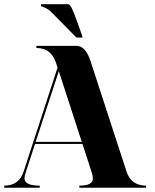

<svg xmlns="http://www.w3.org/2000/svg" viewBox="-20 -879 724 899"><path d="M367.2 -703.1H337.9L221.2 -821.3Q208.5 -834.5 191.9 -842.3Q176.8 -849.6 171.9 -849.6V-859.4H298.8Q303.7 -859.4 309.6 -851.6Q321.3 -836.9 357.4 -732.4ZM362.8 -214.8 255.4 -545.9 147 -214.8ZM366.2 -205.1H144L100.6 -72.3Q94.7 -55.7 94.7 -43.9Q94.7 -9.8 166 -9.8V0H0V-9.8Q69.3 -9.8 90.8 -76.2L249.5 -562.5L241.2 -587.9Q217.8 -654.3 150.4 -654.3V-664.1H338.9Q380.9 -664.1 404.3 -591.8L572.3 -76.2Q593.8 -9.8 664.1 -9.8V0H351.6V-9.8Q415 -9.8 415 -43Q415 -54.2 409.2 -72.3Z"/></svg>

Font: spinweradC
Style: Bold
Weight: 700
Width: 7
Version: Version 0.3